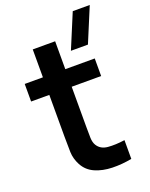

<svg xmlns="http://www.w3.org/2000/svg" viewBox="-151 -881 757 970"><g transform="rotate(-20 227.5 -396.0)"><path d="M378.1 -617.5H286.6L363.8 -802.5H455.2ZM386.5 0Q333.1 10.2 281.7 8.8Q230.3 7.4 190 -10.2Q149.6 -27.8 128.7 -66.3Q110 -101.6 108.9 -138Q107.8 -174.4 107.8 -220.7V-690H228.2V-227.3Q228.2 -195.2 228.9 -170.6Q229.7 -146 239.2 -130.3Q257.2 -100.6 296.6 -97.1Q336 -93.7 386.5 -100.8ZM10 -445.5V-540H386.5V-445.5Z"/></g></svg>

Font: Manrope ExtraLight
Style: Regular
Weight: 200
Designer: Mikhail Sharanda
Foundry: Mikhail Sharanda
Version: Version 4.505